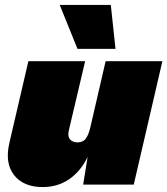

<svg xmlns="http://www.w3.org/2000/svg" viewBox="-20 -748 678 778"><path d="M153 10Q75 10 37 -38.5Q-1 -87 18 -169L95 -500H325L259 -220Q253 -195 264 -183Q275 -171 294 -171Q317 -171 328.5 -187.5Q340 -204 347 -236L408 -500H638L522 0H317L335 -112Q307 -54 260.5 -22Q214 10 153 10ZM429 -728 448 -550H294L222 -728Z"/></svg>

Font: Prodigy Sans Black
Style: Italic
Weight: 900
Italic angle: -13°
Designer: Wei Huang
Foundry: Wei Huang
Version: Version 1.003; ttfautohint (v1.8.3)